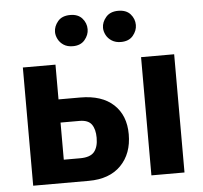

<svg xmlns="http://www.w3.org/2000/svg" viewBox="-51 -756 855 809"><g transform="rotate(-5 376.5 -351.5)"><path d="M57 -500H195V-98H264Q307 -98 324 -118.5Q341 -139 341 -178Q341 -214 326.5 -234.5Q312 -255 275 -255H95V-353H287Q378 -353 427.5 -307Q477 -261 477 -181Q477 -99 428.5 -49.5Q380 0 292 0H57ZM557 -500H697V0H557ZM205 -637Q205 -661 222.5 -682Q240 -703 275 -703Q308 -703 325.5 -683Q343 -663 343 -637Q343 -613 325.5 -592Q308 -571 275 -571Q252 -571 236.5 -581Q221 -591 213 -606.5Q205 -622 205 -637ZM408 -637Q408 -661 426 -682Q444 -703 478 -703Q512 -703 529.5 -683Q547 -663 547 -637Q547 -613 529.5 -592Q512 -571 478 -571Q456 -571 440 -581Q424 -591 416 -606.5Q408 -622 408 -637Z"/></g></svg>

Font: Moderustic SemiBold
Style: Regular
Weight: 600
Designer: Tural Alisoy
Foundry: TAFT Foundry
Version: Version 2.120